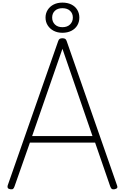

<svg xmlns="http://www.w3.org/2000/svg" viewBox="-20 -1442 960 1476"><path d="M60 13Q44 10 40 3Q36 -4 39 -16L427 -1125Q431 -1138 438.5 -1143Q446 -1148 460 -1148Q474 -1148 481.5 -1143Q489 -1138 493 -1125L880 -16Q885 -4 880 3Q875 10 860 13Q846 15 839.5 10.5Q833 6 827 -10L711 -346H210L92 -10Q87 5 80.5 10Q74 15 60 13ZM227 -396H691L460 -1067ZM460 -1190Q422 -1190 393 -1205Q364 -1220 347 -1246.5Q330 -1273 330 -1307Q330 -1340 347 -1366.5Q364 -1393 393 -1407.5Q422 -1422 460 -1422Q499 -1422 528.5 -1407.5Q558 -1393 574 -1366.5Q590 -1340 590 -1307Q590 -1273 574 -1246.5Q558 -1220 528.5 -1205Q499 -1190 460 -1190ZM460 -1233Q497 -1233 518.5 -1254Q540 -1275 540 -1307Q540 -1339 518.5 -1359Q497 -1379 460 -1379Q423 -1379 402 -1359Q381 -1339 381 -1307Q381 -1275 402 -1254Q423 -1233 460 -1233Z"/></svg>

Font: Playwrite CL ExtraLight
Style: Regular
Weight: 200
Designer: Veronika Burian, José Scaglione
Foundry: TypeTogether
Version: Version 1.002